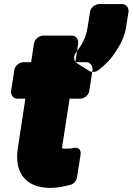

<svg xmlns="http://www.w3.org/2000/svg" viewBox="-20 -870 648 938"><path d="M285 -161 320 -388H373C389 -388 412 -402 416 -425L432 -528C434 -544 424 -566 401 -566H348L362 -658C364 -674 354 -696 331 -696H190C174 -696 150 -681 146 -658L132 -566H93C77 -566 54 -551 50 -528L34 -425C32 -409 42 -388 65 -388H104L67 -146C49 -27 105 48 226 48C264 48 296 40 324 33C339 29 353 15 356 -3L373 -110C381 -159 338 -147 333 -146C326 -144 313 -144 299 -144C282 -144 282 -143 285 -161ZM351 -613C379 -650 400 -684 408 -737L420 -813C424 -836 448 -850 464 -850H576C599 -850 610 -829 608 -813L596 -737C589 -691 568 -652 548 -622C524 -583 494 -553 462 -528C448 -517 428 -516 417 -523L356 -561C340 -571 337 -594 351 -613Z"/></svg>

Font: Asimov Print
Style: EIt
Weight: 500
Designer: Google
Version: Version 2.000980; 2014